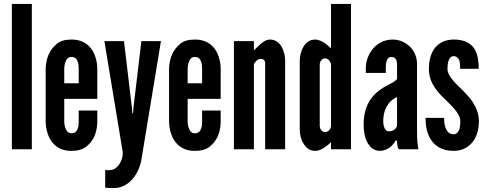

<svg xmlns="http://www.w3.org/2000/svg" viewBox="-20 -755 2462 971"><path d="M40 0V-735H141V0Z M472 -196V-133C469 -80 453 -43 417 -14C399 1 374 8 341 8C276 8 243 -28 227 -64C218 -85 212 -109 211 -136V-411C214 -464 231 -503 267 -533C284 -548 309 -555 342 -555C407 -555 440 -519 456 -484C465 -463 471 -440 472 -414V-255H305V-136C306 -115 312 -100 321 -89C326 -84 333 -81 342 -81C361 -81 370 -93 374 -108C377 -116 378 -125 378 -136V-196ZM305 -334H378V-411C378 -432 374 -447 364 -459C359 -464 351 -467 342 -467C323 -467 315 -454 310 -439C307 -431 306 -422 305 -411Z M512 104C513 105 515 105 518 105C523 106 548 108 564 96C580 84 591 67 597 46C600 36 601 26 601 16L508 -547H607L647 -211L649 -183H653L655 -211L695 -547H794L697 41C692 80 677 118 653 147C629 176 597 196 557 196C554 196 550 196 545 196C536 196 524 195 512 194Z M1096 -196V-133C1093 -80 1077 -43 1041 -14C1023 1 998 8 965 8C900 8 867 -28 851 -64C842 -85 836 -109 835 -136V-411C838 -464 855 -503 891 -533C908 -548 933 -555 966 -555C1031 -555 1064 -519 1080 -484C1089 -463 1095 -440 1096 -414V-255H929V-136C930 -115 936 -100 945 -89C950 -84 957 -81 966 -81C985 -81 994 -93 998 -108C1001 -116 1002 -125 1002 -136V-196ZM929 -334H1002V-411C1002 -432 998 -447 988 -459C983 -464 975 -467 966 -467C947 -467 939 -454 934 -439C931 -431 930 -422 929 -411Z M1264 0H1163V-547H1264V-501C1266 -502 1270 -506 1276 -512C1287 -523 1302 -538 1320 -548C1329 -553 1337 -555 1346 -555C1373 -555 1392 -539 1404 -519C1416 -498 1422 -471 1422 -448V0H1321V-433C1321 -454 1309 -457 1297 -457C1286 -457 1280 -451 1273 -444C1270 -440 1267 -436 1264 -431Z M1755 0H1654V-36C1637 -20 1622 -8 1603 1C1593 6 1583 8 1574 8C1546 8 1527 -8 1515 -29C1502 -49 1496 -76 1496 -99V-448C1496 -471 1502 -498 1515 -519C1527 -539 1546 -555 1574 -555C1593 -555 1613 -544 1628 -533C1637 -526 1645 -519 1654 -511V-735H1755ZM1654 -427C1654 -443 1639 -460 1624 -460C1609 -460 1597 -446 1597 -427V-120C1597 -101 1609 -87 1624 -87C1639 -87 1654 -101 1654 -120Z M1988 -417C1988 -426 1988 -440 1985 -450C1981 -460 1973 -467 1960 -467C1943 -467 1936 -454 1933 -438C1932 -430 1931 -421 1931 -412C1931 -403 1931 -394 1931 -386H1830V-409C1830 -449 1845 -485 1869 -512C1893 -539 1927 -555 1966 -555C1999 -555 2029 -542 2052 -520C2075 -498 2089 -467 2089 -431V-95C2089 -46 2092 -24 2096 0H1997C1988 -11 1988 -37 1988 -44H1981C1976 -35 1967 -22 1953 -11C1939 0 1920 8 1900 8C1887 8 1866 3 1850 -17C1833 -36 1819 -70 1819 -127C1819 -188 1837 -232 1861 -262C1885 -292 1915 -311 1940 -324C1965 -337 1984 -346 1988 -357ZM1988 -264C1939 -243 1918 -194 1918 -142C1918 -135 1919 -123 1923 -112C1927 -100 1934 -91 1946 -91C1969 -91 1988 -105 1988 -124Z M2307 -407C2307 -420 2307 -436 2303 -449C2298 -461 2290 -471 2274 -471C2261 -471 2253 -461 2249 -449C2244 -437 2243 -420 2243 -407C2243 -390 2252 -372 2265 -356C2277 -340 2293 -324 2309 -309C2330 -288 2355 -264 2372 -237C2389 -209 2402 -178 2402 -142C2402 -107 2394 -70 2374 -42C2353 -13 2321 8 2273 8C2212 8 2176 -20 2156 -54C2136 -88 2132 -130 2132 -159H2226C2226 -144 2227 -123 2234 -107C2241 -90 2252 -76 2273 -76C2302 -76 2308 -110 2308 -142C2308 -175 2276 -208 2245 -239C2221 -262 2198 -283 2180 -310C2162 -337 2149 -367 2149 -407C2149 -439 2155 -476 2174 -505C2193 -533 2224 -554 2272 -555C2331 -556 2364 -534 2381 -505C2398 -476 2401 -438 2401 -407Z"/></svg>

Font: League Gothic
Style: Regular
Weight: 400
Designer: The League of Moveable Type
Version: Version 1.560;PS 001.560;hotconv 1.0.56;makeotf.lib2.0.21325